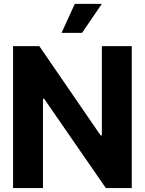

<svg xmlns="http://www.w3.org/2000/svg" viewBox="-20 -964 742 984"><path d="M655.3 -727.5V0H522.5L206.5 -457.5H200.2V0H46.9V-727.5H181.6L495.6 -270H502V-727.5ZM295.4 -795.4 363.3 -944.3H502L400.4 -795.4Z"/></svg>

Font: Inter Tight
Style: Bold
Weight: 700
Designer: Rasmus Andersson
Foundry: rsms
Version: Version 3.004; ttfautohint (v1.8.4.7-5d5b)